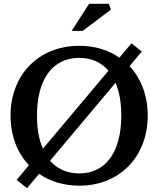

<svg xmlns="http://www.w3.org/2000/svg" viewBox="-20 -953 826 1002"><path d="M666 -727 603 -652C546 -692 475 -714 394 -714C183 -714 35 -564 35 -350C35 -245 70 -155 131 -91L67 -14L121 29L184 -46C241 -6 313 16 394 16C604 16 751 -135 751 -350C751 -454 716 -544 656 -608L720 -684ZM173 -350C173 -535 251 -651 394 -651C458 -651 509 -627 546 -584L204 -177C183 -224 173 -282 173 -350ZM241 -114 583 -521C603 -475 613 -417 613 -350C613 -164 535 -48 394 -48C330 -48 278 -72 241 -114ZM354 -792H412L559 -903L548 -933H445Z"/></svg>

Font: LT Superior Serif Semibold
Style: Regular
Weight: 600
Designer: Daniel Lyons
Foundry: LyonsType
Version: Version 2.120;FEAKit 1.0